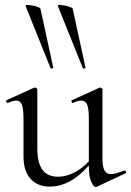

<svg xmlns="http://www.w3.org/2000/svg" viewBox="-20 -751 533 781"><path d="M182.4 8Q133 8 104.3 -23.4Q75.6 -54.8 75.6 -114.6V-268Q75.6 -307.4 69.3 -324.6Q63 -341.8 46.2 -341.8Q32 -341.8 12.4 -332.4Q8.4 -330.6 5.9 -336.6Q3.4 -342.6 7.2 -343.6L118 -394Q120.2 -395 122.2 -395Q124.8 -395 128.3 -392.5Q131.8 -390 131.8 -386.8V-148.2Q131.8 -88.6 152.7 -60.4Q173.6 -32.2 215.6 -32.2Q254.2 -32.2 292.8 -55.1Q331.4 -78 359.6 -117.4L364.8 -106.2Q318.8 -46.8 274.4 -19.4Q230 8 182.4 8ZM396.8 -386.8V-107.2Q396.8 -73.2 404.9 -58Q413 -42.8 432 -42.8Q442.2 -42.8 454.7 -46.6Q467.2 -50.4 485 -57Q489.8 -59 492 -53.5Q494.2 -48 490.4 -46L373.2 9Q371.2 10 369 10Q361.4 10 351.4 -11.4Q341.4 -32.8 341.4 -73.2V-268Q341.4 -307.4 334.7 -324.6Q328 -341.8 311.2 -341.8Q297 -341.8 277.2 -332.4Q273.4 -330.6 271.3 -336.6Q269.2 -342.6 273 -343.6L383.8 -394Q385.8 -395 387.2 -395Q389.8 -395 393.3 -392.5Q396.8 -390 396.8 -386.8ZM316.8 -474Q317.8 -471 323.3 -472.5Q328.8 -474 327.8 -476L275.6 -716Q274.6 -719 265 -722.5Q255.4 -726 243.1 -728.5Q230.8 -731 222.4 -731Q214 -731 215.2 -727ZM185.6 -474Q186.6 -471 192.1 -472.5Q197.6 -474 196.6 -476L144.4 -716Q143.4 -719 133.8 -722.5Q124.2 -726 111.9 -728.5Q99.6 -731 91.2 -731Q82.8 -731 84 -727Z"/></svg>

Font: Cormorant Infant Light
Style: Regular
Weight: 300
Designer: Christian Thalmann (Catharsis Fonts)
Foundry: Catharsis Fonts
Version: Version 4.001